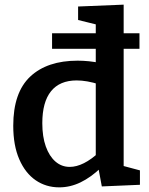

<svg xmlns="http://www.w3.org/2000/svg" viewBox="-20 -795 641 826"><path d="M204 -652H580V-585H204ZM235 11Q178 11 133.5 -19.5Q89 -50 63 -109.5Q37 -169 37 -254Q37 -397 110 -465.5Q183 -534 314 -534Q337 -534 362.5 -531.5Q388 -529 414 -523L392 -509V-700L401 -688L316 -709V-767L512 -775V-67L496 -85L582 -62V0L418 7L402 -79L415 -74Q371 -32 326.5 -10.5Q282 11 235 11ZM280 -77Q309 -77 341 -93Q373 -109 406 -140L392 -103V-461L407 -432Q353 -449 310 -449Q237 -449 199.5 -402.5Q162 -356 162 -265Q162 -207 177 -165Q192 -123 218.5 -100Q245 -77 280 -77Z"/></svg>

Font: Bitter Thin SemiBold
Style: Regular
Weight: 600
Version: Version 2.002